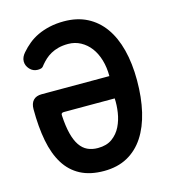

<svg xmlns="http://www.w3.org/2000/svg" viewBox="-111 -829 823 929"><g transform="rotate(-15 300.0 -365.0)"><path d="M181 -316Q174 -316 170.5 -312.5Q167 -309 168 -301Q171 -248 180.5 -210.5Q190 -173 206 -149.5Q222 -126 244.5 -115.5Q267 -105 296 -105Q340 -105 368 -125.5Q396 -146 411.5 -177.5Q427 -209 432.5 -246Q438 -283 436 -316ZM294 -740Q360 -740 410 -714.5Q460 -689 494 -641.5Q528 -594 545.5 -526Q563 -458 563 -373Q563 -287 546.5 -216.5Q530 -146 497 -95.5Q464 -45 414 -17.5Q364 10 296 10Q227 10 178.5 -15.5Q130 -41 100 -89.5Q70 -138 56.5 -208Q43 -278 43 -367Q43 -396 57.5 -411.5Q72 -427 100 -427H439Q439 -471 428 -508Q417 -545 397 -571.5Q377 -598 348.5 -613.5Q320 -629 286 -629Q259 -629 237.5 -623.5Q216 -618 199 -608.5Q182 -599 169.5 -587.5Q157 -576 147 -564Q139 -552 132 -549Q125 -546 113 -546Q89 -546 73 -563.5Q57 -581 57 -602Q57 -614 62 -624.5Q67 -635 75 -644Q93 -665 114.5 -682.5Q136 -700 162.5 -712.5Q189 -725 222 -732.5Q255 -740 294 -740Z"/></g></svg>

Font: Maple Mono Normal NL
Style: Bold
Weight: 700
Monospace: yes
Designer: subframe7536
Version: Version 7.000